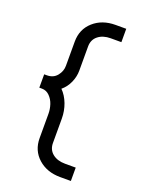

<svg xmlns="http://www.w3.org/2000/svg" viewBox="-155 -836 760 990"><g transform="rotate(20 225.0 -341.5)"><path d="M302.7 -686Q260.7 -686 234.1 -664.8Q207.5 -643.6 207.5 -606.4V-473.6Q207.5 -440.9 193.4 -408.7Q179.2 -376.5 152.8 -354.5Q178.7 -328.6 193.1 -290.5Q207.5 -252.4 207.5 -210V-77.1Q207.5 -40 233.9 -18.8Q260.3 2.4 302.7 2.4H361.3V75.7H302.7Q229.5 75.7 181.9 33.2Q134.3 -9.3 134.3 -77.1V-210Q134.3 -235.8 126.2 -260.5Q118.2 -285.2 100.3 -303Q82.5 -320.8 58.6 -320.8H43.9V-394H58.6Q94.2 -394 114.3 -418.9Q134.3 -443.8 134.3 -473.6V-606.4Q134.3 -674.3 181.9 -716.8Q229.5 -759.3 302.7 -759.3H361.3V-686Z"/></g></svg>

Font: Anka/Coder Narrow
Style: Regular
Weight: 400
Width: 3
Monospace: yes
Version: Version 001.100